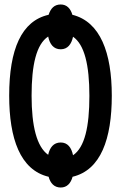

<svg xmlns="http://www.w3.org/2000/svg" viewBox="-20 -786 540 857"><path d="M251 51C279 51 296 32 304 3C430 -27 479 -166 479 -359C479 -550 428 -689 303 -720C295 -748 278 -766 251 -766C222 -766 206 -748 197 -720C76 -693 21 -566 21 -359C21 -168 70 -27 197 3C205 32 222 51 251 51ZM251 -566C282 -566 299 -589 306 -622C357 -587 379 -496 379 -358C379 -220 358 -128 306 -93C299 -127 282 -150 251 -150C219 -150 202 -127 195 -95C144 -131 121 -223 121 -359C121 -496 142 -588 195 -623C202 -589 219 -566 251 -566Z"/></svg>

Font: Noto Sans Mono ExtraCondensed SemiBold
Style: Regular
Weight: 600
Width: 2
Designer: Monotype Design Team
Foundry: Monotype Imaging Inc.
Version: Version 2.014